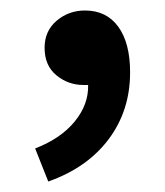

<svg xmlns="http://www.w3.org/2000/svg" viewBox="-20 -164 315 366"><path d="M72 182 47 119Q96 100 122.5 67.5Q149 35 148 -2Q146 -2 143.5 -2Q141 -2 139 -2Q110 -2 87.5 -20.5Q65 -39 65 -73Q65 -105 88 -124.5Q111 -144 142 -144Q183 -144 205.5 -113Q228 -82 228 -26Q228 47 187 101.5Q146 156 72 182Z"/></svg>

Font: Source Sans Pro SemiBold
Style: Regular
Weight: 600
Designer: Paul D. Hunt
Foundry: Adobe Systems Incorporated
Version: Version 2.045;hotconv 1.0.109;makeotfexe 2.5.65596